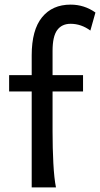

<svg xmlns="http://www.w3.org/2000/svg" viewBox="-20 -811 433 831"><path d="M117.2 -571.3Q117.2 -681.2 161.9 -736.1Q206.5 -791 285.6 -791Q344.7 -791 393.1 -756.8L371.1 -678.7Q331.5 -708 285.6 -708Q247.6 -708 227.5 -680.7Q207.5 -653.3 207.5 -590.8Q207.5 -575.2 207.5 -539.6Q207.5 -503.9 207.5 -458.7Q207.5 -413.6 207.5 -368.9Q207.5 -324.2 207.5 -289.6Q207.5 -254.9 207.5 -241.2Q207.5 -170.4 210.9 -104.5Q214.4 -38.6 222.2 0H117.2Q117.2 -68.4 117.2 -143.6Q117.2 -218.8 117.2 -290.8Q117.2 -362.8 117.2 -423.1Q117.2 -483.4 117.2 -522.9Q117.2 -562.5 117.2 -571.3ZM19.5 -415V-485.8H339.4V-415Z"/></svg>

Font: Kanchenjunga
Style: Regular
Weight: 400
Designer: Becca Hirsbrunner Spalinger
Foundry: SIL International
Version: Version 2.001